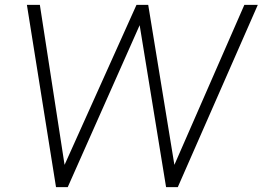

<svg xmlns="http://www.w3.org/2000/svg" viewBox="-20 -765 1074 785"><path d="M209 0H257L551 -662L659 0H707L1034 -745H979L693 -91L586 -745H538L244 -91L143 -745H90Z"/></svg>

Font: Mluvka ExtraLight
Style: Italic
Weight: 200
Italic angle: -8°
Designer: Modified by Jiří Krblich, Original typeface by Gumpita Rahayu
Foundry: Gumpita Rahayu & Jiří Krblich
Version: Version 2.000;Glyphs 3.1.1 (3134)